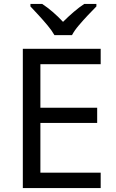

<svg xmlns="http://www.w3.org/2000/svg" viewBox="-20 -964 596 984"><path d="M496 0H97V-714H496V-635H187V-412H478V-334H187V-79H496ZM259 -784Q246 -807 224 -833.5Q202 -860 178 -886Q154 -912 136 -931V-944H196Q222 -927 250 -903Q278 -879 303 -852Q330 -879 358 -903Q386 -927 412 -944H474V-931Q455 -912 430.5 -886Q406 -860 383.5 -833.5Q361 -807 349 -784Z"/></svg>

Font: Noto Sans Modi
Style: Regular
Weight: 400
Designer: Monotype Design Team
Foundry: Monotype Imaging Inc.
Version: Version 2.003; ttfautohint (v1.8.4.7-5d5b)